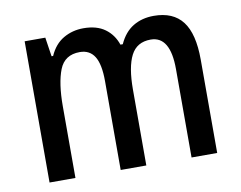

<svg xmlns="http://www.w3.org/2000/svg" viewBox="-65 -636 907 723"><g transform="rotate(-10 388.5 -275.0)"><path d="M564 -550Q638 -550 674 -503Q710 -456 710 -357V0H612V-338Q612 -464 537 -464Q484 -464 461.5 -420Q439 -376 439 -290V0H341V-340Q341 -404 322.5 -434Q304 -464 266 -464Q208 -464 188 -413Q168 -362 168 -274V0H69V-540H148L159 -467H165Q184 -510 218.5 -530Q253 -550 295 -550Q346 -550 377.5 -527Q409 -504 422 -465H431Q451 -509 485 -529.5Q519 -550 564 -550Z"/></g></svg>

Font: Noto Sans Gurmukhi Condensed Medium
Style: Regular
Weight: 500
Width: 3
Designer: Jelle Bosma - Monotype Design Team
Foundry: Monotype Imaging Inc.
Version: Version 2.004; ttfautohint (v1.8.4.7-5d5b)